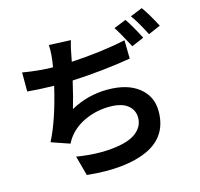

<svg xmlns="http://www.w3.org/2000/svg" viewBox="-128 -1003 1256 1207"><g transform="rotate(-15 500.0 -399.5)"><path d="M262 -650Q277 -732 273 -792L415 -786Q402 -748 385 -653Q582 -664 740 -698L742 -578Q554 -547 360 -538Q335 -430 315 -364Q427 -426 556 -426Q685 -426 758.5 -367.5Q832 -309 832 -212Q832 -49 687.5 18Q543 85 292 59L257 -70Q427 -42 558 -71Q622 -85 659.5 -120.5Q697 -156 697 -206Q697 -256 658 -287.5Q619 -319 540 -319Q461 -319 388.5 -288.5Q316 -258 271 -201Q260 -188 244 -158L125 -199Q189 -323 239 -536Q142 -538 66 -545V-669Q171 -651 262 -650ZM779 -820Q812 -772 858 -683L778 -649Q721 -757 699 -788ZM897 -865Q934 -814 978 -729L899 -695Q855 -782 818 -833Z"/></g></svg>

Font: Swei Fan Sans CJK TC
Style: Bold
Weight: 700
Version: Version 2.130